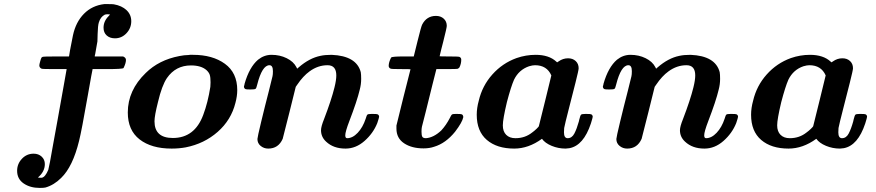

<svg xmlns="http://www.w3.org/2000/svg" viewBox="-20 -721 4300 942"><path d="M200 84Q200 121 166 150L174 151H185Q202 148 217 112Q222 95 240 -9Q246 -40 262.5 -132.5Q279 -225 293 -303Q307 -381 307 -382H247Q187 -382 184 -384Q173 -389 173 -400Q173 -405 177 -419.5Q181 -434 183 -437Q184 -440 189 -442Q193 -444 256 -444H318L319 -446Q319 -453 338 -548Q352 -613 392 -653.5Q432 -694 492 -701H503Q532 -701 538 -700Q578 -693 601 -671Q624 -649 624 -617Q624 -583 600.5 -558Q577 -533 544 -533Q519 -533 503.5 -547Q488 -561 488 -585Q488 -617 513 -642Q520 -649 520 -650Q515 -650 509 -651Q499 -651 494 -649Q473 -638 465 -611Q460 -596 459 -554L458 -518L452 -484Q446 -448 445 -447V-444H584Q598 -438 598 -427Q598 -411 586 -387Q580 -382 505 -382H434V-380Q433 -379 411 -254Q380 -77 368 -30Q337 97 280 152Q245 187 203 199Q194 201 175 201Q128 201 96 179Q64 157 64 117Q64 83 87.5 58Q111 33 145 33Q169 33 184.5 47.5Q200 62 200 84Z M822 8Q723 8 665 -37Q607 -82 607 -169Q607 -278 695 -363Q760 -427 860 -446Q885 -451 904 -451L912 -452Q921 -452 927 -452Q1023 -452 1083.5 -408Q1144 -364 1144 -279Q1144 -249 1135 -216Q1114 -132 1048 -74Q982 -16 891 2Q858 8 822 8ZM738 -126Q738 -44 828 -44Q935 -44 977 -157Q1000 -218 1012 -295Q1013 -301 1013 -317Q1013 -342 1009 -354Q1005 -366 993 -377Q967 -400 917 -400Q842 -400 799 -338Q774 -301 755 -220Q738 -153 738 -126Z M1296 8Q1275 8 1259 -5Q1243 -18 1243 -39Q1243 -47 1261.5 -124Q1280 -201 1299 -274L1317 -347Q1319 -355 1319 -372Q1319 -401 1302 -401Q1266 -401 1242 -306Q1238 -288 1233.5 -285Q1229 -282 1208 -282Q1187 -282 1184 -284Q1177 -288 1177 -296V-298Q1178 -301 1179 -304Q1180 -307 1180 -310Q1203 -391 1246 -428Q1276 -452 1312 -452Q1353 -452 1386.5 -435.5Q1420 -419 1434 -392L1438 -384L1446 -391Q1498 -436 1552 -447Q1574 -452 1607 -452Q1729 -447 1750 -367Q1752 -356 1752 -334Q1752 -307 1745 -281Q1732 -226 1694 -127Q1674 -75 1674 -57Q1674 -43 1683 -43Q1710 -43 1735 -69.5Q1760 -96 1774 -138Q1779 -156 1783 -159Q1787 -162 1803 -162H1809Q1830 -162 1833 -160Q1840 -156 1840 -148Q1840 -144 1831 -117Q1811 -67 1768.5 -29.5Q1726 8 1675 8Q1616 8 1580 -26Q1555 -49 1555 -82Q1555 -100 1570 -137Q1606 -231 1621 -292Q1630 -328 1630 -351Q1630 -401 1587 -401Q1540 -401 1499 -371Q1467 -348 1438 -305L1431 -295L1400 -170Q1369 -46 1367 -40Q1346 8 1296 8Z M2058 7Q2000 7 1962.5 -18Q1925 -43 1925 -90V-105L1959 -243L1994 -381Q1994 -382 1948 -382Q1901 -382 1897 -384Q1887 -388 1887 -398Q1887 -415 1899 -439Q1905 -444 1959 -444H2010L2028 -517Q2046 -590 2051 -600Q2073 -643 2119 -643Q2142 -643 2157 -629.5Q2172 -616 2172 -594Q2172 -585 2154 -514Q2150 -499 2145.5 -481Q2141 -463 2139 -454L2137 -445Q2137 -444 2183 -444Q2229 -444 2234 -442Q2243 -438 2243 -428Q2243 -408 2234 -390Q2229 -385 2227 -384Q2223 -382 2172 -382H2121Q2119 -377 2102 -307Q2085 -237 2068 -169.5Q2051 -102 2050 -99Q2048 -90 2048 -75Q2048 -57 2052 -50Q2056 -43 2070 -43Q2108 -46 2145 -81Q2169 -107 2187 -142Q2194 -157 2197.5 -159.5Q2201 -162 2216 -162H2222Q2242 -162 2246 -160Q2253 -156 2253 -146Q2248 -121 2213 -75Q2167 -18 2110 -1Q2087 7 2058 7Z M2503 8Q2418 8 2368.5 -34.5Q2319 -77 2319 -158Q2319 -191 2329 -227Q2346 -300 2395.5 -355.5Q2445 -411 2514 -436Q2560 -452 2608 -452Q2673 -452 2709 -419Q2713 -414 2715 -416L2721 -420Q2742 -435 2767 -435Q2790 -435 2804.5 -421.5Q2819 -408 2819 -386Q2819 -377 2803.5 -315.5Q2788 -254 2770 -184Q2752 -114 2748 -93Q2747 -87 2747 -72Q2747 -43 2765 -43Q2786 -43 2798 -66Q2810 -89 2820 -125Q2821 -131 2822 -134Q2827 -155 2831 -158.5Q2835 -162 2852 -162H2857Q2878 -162 2881 -160Q2888 -156 2888 -148Q2888 -144 2879 -115Q2843 -7 2774 6Q2762 8 2755 8Q2719 8 2686.5 -5.5Q2654 -19 2639 -40Q2573 8 2503 8ZM2685 -351Q2663 -401 2605 -401Q2593 -401 2576 -396Q2526 -379 2502 -330Q2487 -296 2467 -220Q2447 -136 2447 -106Q2447 -76 2463.5 -59.5Q2480 -43 2509 -43Q2556 -43 2591 -71Q2601 -78 2612.5 -89Q2624 -100 2624 -103Q2624 -106 2655 -228Z M3057 8Q3036 8 3020 -5Q3004 -18 3004 -39Q3004 -47 3022.5 -124Q3041 -201 3060 -274L3078 -347Q3080 -355 3080 -372Q3080 -401 3063 -401Q3027 -401 3003 -306Q2999 -288 2994.5 -285Q2990 -282 2969 -282Q2948 -282 2945 -284Q2938 -288 2938 -296V-298Q2939 -301 2940 -304Q2941 -307 2941 -310Q2964 -391 3007 -428Q3037 -452 3073 -452Q3114 -452 3147.5 -435.5Q3181 -419 3195 -392L3199 -384L3207 -391Q3259 -436 3313 -447Q3335 -452 3368 -452Q3490 -447 3511 -367Q3513 -356 3513 -334Q3513 -307 3506 -281Q3493 -226 3455 -127Q3435 -75 3435 -57Q3435 -43 3444 -43Q3471 -43 3496 -69.5Q3521 -96 3535 -138Q3540 -156 3544 -159Q3548 -162 3564 -162H3570Q3591 -162 3594 -160Q3601 -156 3601 -148Q3601 -144 3592 -117Q3572 -67 3529.5 -29.5Q3487 8 3436 8Q3377 8 3341 -26Q3316 -49 3316 -82Q3316 -100 3331 -137Q3367 -231 3382 -292Q3391 -328 3391 -351Q3391 -401 3348 -401Q3301 -401 3260 -371Q3228 -348 3199 -305L3192 -295L3161 -170Q3130 -46 3128 -40Q3107 8 3057 8Z M3849 8Q3764 8 3714.5 -34.5Q3665 -77 3665 -158Q3665 -191 3675 -227Q3692 -300 3741.5 -355.5Q3791 -411 3860 -436Q3906 -452 3954 -452Q4019 -452 4055 -419Q4059 -414 4061 -416L4067 -420Q4088 -435 4113 -435Q4136 -435 4150.5 -421.5Q4165 -408 4165 -386Q4165 -377 4149.5 -315.5Q4134 -254 4116 -184Q4098 -114 4094 -93Q4093 -87 4093 -72Q4093 -43 4111 -43Q4132 -43 4144 -66Q4156 -89 4166 -125Q4167 -131 4168 -134Q4173 -155 4177 -158.5Q4181 -162 4198 -162H4203Q4224 -162 4227 -160Q4234 -156 4234 -148Q4234 -144 4225 -115Q4189 -7 4120 6Q4108 8 4101 8Q4065 8 4032.5 -5.5Q4000 -19 3985 -40Q3919 8 3849 8ZM4031 -351Q4009 -401 3951 -401Q3939 -401 3922 -396Q3872 -379 3848 -330Q3833 -296 3813 -220Q3793 -136 3793 -106Q3793 -76 3809.5 -59.5Q3826 -43 3855 -43Q3902 -43 3937 -71Q3947 -78 3958.5 -89Q3970 -100 3970 -103Q3970 -106 4001 -228Z"/></svg>

Font: KaTeX_Math
Style: Bold Italic
Weight: 700
Version: Version 3699957226